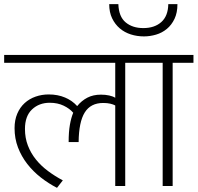

<svg xmlns="http://www.w3.org/2000/svg" viewBox="-30 -894 950 923"><path d="M322 -352Q305 -372 276 -386Q247 -400 209 -400Q158 -400 124 -368Q90 -336 90 -274Q90 -231 104 -194.5Q118 -158 142.5 -127.5Q167 -97 200.5 -72Q234 -47 272 -27L244 9Q203 -12 166 -41Q129 -70 101 -106Q73 -142 56.5 -185Q40 -228 40 -278Q40 -317 53 -347.5Q66 -378 88.5 -398.5Q111 -419 141 -429.5Q171 -440 204 -440Q248 -440 283 -425Q318 -410 341 -384Q362 -410 390 -424.5Q418 -439 455 -439Q477 -439 495 -435Q513 -431 524 -424V-592H-10V-630H672V-592H572V0H524V-387Q515 -392 500.5 -395.5Q486 -399 466 -399Q406 -399 377.5 -353.5Q349 -308 348 -211H300Q300 -260 306 -294Q312 -328 322 -352Z M823 -874Q823 -833 809 -803.5Q795 -774 772 -755Q749 -736 720 -727.5Q691 -719 662 -719Q629 -719 599 -728.5Q569 -738 546 -757.5Q523 -777 509 -806Q495 -835 495 -874H539Q541 -814 574 -786.5Q607 -759 659 -759Q713 -759 745.5 -788Q778 -817 779 -874ZM752 -592H652V-630H900V-592H800V0H752Z"/></svg>

Font: Mukta ExtraLight
Style: Regular
Weight: 275
Designer: Girish Dalvi and Yashodeep Gholap
Foundry: Ek Type
Version: Version 2.538;PS 1.002;hotconv 16.6.51;makeotf.lib2.5.65220;